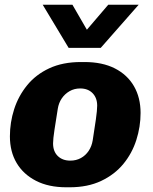

<svg xmlns="http://www.w3.org/2000/svg" viewBox="-20 -784 647 814"><path d="M261 10Q186 10 132.5 -17.5Q79 -45 50.5 -93Q22 -141 22 -206Q22 -265 40 -321Q58 -377 95 -422.5Q132 -468 189 -494.5Q246 -521 323 -521H338Q414 -521 467 -494Q520 -467 548 -418.5Q576 -370 576 -305Q576 -247 558 -190.5Q540 -134 503 -89Q466 -44 409 -17Q352 10 275 10ZM278 -103Q303 -103 323 -114Q343 -125 356 -144.5Q369 -164 373 -189Q381 -239 386.5 -278Q392 -317 392 -336Q392 -369 372.5 -389Q353 -409 320 -409Q295 -409 275 -397.5Q255 -386 242 -367Q229 -348 225 -323Q217 -273 211 -234Q205 -195 205 -176Q205 -142 225 -122.5Q245 -103 278 -103ZM568 -764 407 -581H271L161 -764H287L379 -605H303L439 -764Z"/></svg>

Font: Chivo Medium ExtraBold
Style: Italic
Weight: 800
Italic angle: -8.05°
Version: Version 2.002